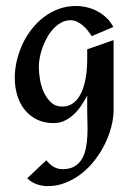

<svg xmlns="http://www.w3.org/2000/svg" viewBox="-20 -405 455 647"><path d="M362.8 -36.1Q362.8 -7.3 355 22.7Q347.2 52.7 332.8 81.5Q318.4 110.4 298.3 136Q278.3 161.6 253.7 180.7Q229 199.7 200.4 210.9Q171.9 222.2 141.1 222.2Q121.6 222.2 103.8 215.8Q85.9 209.5 71.8 195.8L136.2 134.8Q146.5 148.4 160.2 156.7Q173.8 165 190.9 165Q215.8 165 231.4 155.5Q247.1 146 256.3 130.1Q265.6 114.3 269.5 94Q273.4 73.7 274.4 52.2Q275.4 30.8 274.7 10.3Q273.9 -10.3 273.9 -26.9V-83Q265.1 -66.4 254.2 -49.8Q243.2 -33.2 229.2 -20Q215.3 -6.8 198.2 1.5Q181.2 9.8 160.2 9.8Q128.4 9.8 104 -2.4Q79.6 -14.6 63 -35.4Q46.4 -56.2 38.1 -84Q29.8 -111.8 29.8 -143.1Q29.8 -171.4 36.6 -200.4Q43.5 -229.5 55.9 -256.3Q68.4 -283.2 86.7 -306.6Q105 -330.1 127.7 -347.4Q150.4 -364.7 177.7 -374.8Q205.1 -384.8 235.8 -384.8Q254.4 -384.8 272.9 -380.4Q291.5 -376 308.3 -366.9Q325.2 -357.9 339.1 -344.7Q353 -331.5 361.8 -314L289.1 -283.2Q283.2 -292.5 275.6 -302Q268.1 -311.5 259 -319.3Q250 -327.1 239.5 -332Q229 -336.9 217.8 -336.9Q201.2 -336.9 186.8 -329.1Q172.4 -321.3 160.4 -308.6Q148.4 -295.9 139.2 -279.5Q129.9 -263.2 123.5 -245.6Q117.2 -228 114 -210.9Q110.8 -193.8 110.8 -180.2Q110.8 -161.6 114.5 -138.4Q118.2 -115.2 127.4 -94.7Q136.7 -74.2 151.9 -60.1Q167 -45.9 189.9 -45.9Q208 -45.9 221.2 -54Q234.4 -62 243.7 -75Q252.9 -87.9 259 -104.7Q265.1 -121.6 268.3 -139.2Q271.5 -156.7 272.7 -174.1Q273.9 -191.4 273.9 -205.1V-238.8L362.8 -270Z"/></svg>

Font: Redressed
Style: Regular
Weight: 400
Designer: Astigmatic (AOETI)
Foundry: Astigmatic (AOETI)
Version: Version 1.001